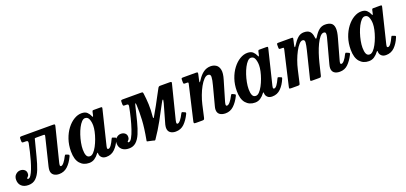

<svg xmlns="http://www.w3.org/2000/svg" viewBox="-23 -1311 4475 2117"><g transform="rotate(-20 2214.0 -252.5)"><path d="M-37.5 -88Q-37.5 -126.5 -13.2 -148.8Q11 -171 40.5 -171Q69 -171 88.5 -155.2Q108 -139.5 108 -111.5Q108 -93 101.5 -83.8Q95 -74.5 88.8 -69.8Q82.5 -65 82.5 -60.5Q82.5 -52.5 93 -52.5Q108.5 -52 124.8 -76.2Q141 -100.5 156.5 -140.5Q172 -180.5 186 -229.2Q200 -278 211.5 -327.8Q223 -377.5 231.5 -420.5Q234.5 -438.5 229 -444.2Q223.5 -450 206.5 -450H185.5Q169.5 -450 165.2 -454Q161 -458 161 -474.5V-497.5Q161 -513 166 -516.5Q171 -520 186 -520H548.5Q569.5 -520 572.8 -515.8Q576 -511.5 571.5 -493.5L474.5 -106.5Q473 -101 471.2 -90.8Q469.5 -80.5 469.5 -76.5Q469.5 -61 481.5 -61Q496.5 -61 516.8 -86.2Q537 -111.5 555.5 -149.5Q560 -159 564 -162Q568 -165 577.5 -161L599.5 -152Q608.5 -148 608.5 -142.8Q608.5 -137.5 604 -127.5Q572.5 -61 531 -23.2Q489.5 14.5 432.5 14.5Q393.5 14.5 368.2 -4.8Q343 -24 343 -62.5Q343 -70.5 345 -83Q347 -95.5 349 -104L428.5 -429.5Q431.5 -442.5 428.8 -446.2Q426 -450 412.5 -450H328Q312.5 -450 311.5 -444.8Q310.5 -439.5 306.5 -424.5Q281.5 -330.5 261.5 -250.5Q241.5 -170.5 218.5 -111.5Q195.5 -52.5 161.2 -19.8Q127 13 73.5 13Q21 13 -8.2 -14.2Q-37.5 -41.5 -37.5 -88Z M1154 -131Q1128 -67.5 1087 -26.5Q1046 14.5 986.5 14.5Q953 14.5 934.8 -1.8Q916.5 -18 913 -39Q912 -46 911.8 -49.8Q911.5 -53.5 911.5 -57Q910 -68.5 899.5 -54.5Q878.5 -25.5 850.2 -6.2Q822 13 785.5 13Q719 13 678.5 -33.5Q638 -80 638 -174.5Q638 -251 660.2 -316.2Q682.5 -381.5 719.5 -430Q756.5 -478.5 801 -505.2Q845.5 -532 889.5 -532Q933 -532 954.8 -510.8Q976.5 -489.5 986 -466Q991.5 -452.5 995.2 -451.8Q999 -451 1003 -467.5L1011.5 -506Q1013 -513.5 1016.2 -516.8Q1019.5 -520 1029.5 -520H1108Q1123.5 -520 1126 -516.2Q1128.5 -512.5 1125.5 -500L1026.5 -95Q1023.5 -84 1023.5 -75Q1023.5 -61 1036.5 -61Q1052 -61 1070 -86Q1088 -111 1106.5 -152Q1110.5 -160.5 1113 -162.5Q1115.5 -164.5 1125 -161L1147.5 -152.5Q1156 -149 1157.2 -145.2Q1158.5 -141.5 1154 -131ZM966.5 -359.5Q966.5 -402 953.5 -435Q940.5 -468 907.5 -468Q888 -468 868 -447Q848 -426 830 -391.5Q812 -357 798 -315Q784 -273 775.8 -230Q767.5 -187 767.5 -150.5Q767.5 -105 779 -79.5Q790.5 -54 818 -54Q839 -53.5 860.2 -75.5Q881.5 -97.5 900.5 -133Q919.5 -168.5 934.5 -210Q949.5 -251.5 958 -291Q966.5 -330.5 966.5 -359.5Z M1940 -495 1842 -107Q1840.5 -101.5 1838.8 -91Q1837 -80.5 1837 -77Q1837 -61 1849 -61Q1863.5 -61 1884 -86.2Q1904.5 -111.5 1924 -151.5Q1928 -159.5 1932 -162.5Q1936 -165.5 1944 -161.5L1968 -151Q1975 -148 1976.2 -143.8Q1977.5 -139.5 1973.5 -130Q1942 -65 1901.2 -25.2Q1860.5 14.5 1800.5 14.5Q1761.5 14.5 1736.5 -4.2Q1711.5 -23 1711.5 -61.5Q1711.5 -67 1713 -78.2Q1714.5 -89.5 1716.5 -98L1781 -324.5Q1793.5 -371 1784.8 -366.2Q1776 -361.5 1759 -327.5Q1716 -245.5 1667.5 -157Q1619 -68.5 1557.5 21Q1552 28.5 1545.5 26.8Q1539 25 1531 22L1466.5 8Q1461 6 1461.2 2.2Q1461.5 -1.5 1463 -9.5Q1487.5 -140.5 1492.5 -234Q1497.5 -327.5 1493.5 -406Q1492.5 -430 1488.2 -431.5Q1484 -433 1478.5 -409Q1455.5 -312.5 1435.5 -234.8Q1415.5 -157 1392 -101.5Q1368.5 -46 1335.2 -16.5Q1302 13 1253 13Q1201 13 1171 -14Q1141 -41 1141 -87Q1141 -123.5 1165.2 -147Q1189.5 -170.5 1221 -170.5Q1249 -170.5 1267.8 -154.8Q1286.5 -139 1286.5 -112.5Q1286.5 -94.5 1280.5 -84.5Q1274.5 -74.5 1268.5 -69.5Q1262.5 -64.5 1262.5 -61Q1262.5 -53 1272 -53Q1291 -53 1310.2 -86.8Q1329.5 -120.5 1348 -175.5Q1366.5 -230.5 1382.5 -294.8Q1398.5 -359 1410 -420.5Q1413 -437 1409 -443.5Q1405 -450 1390 -450H1370.5Q1355 -450 1351.5 -454.5Q1348 -459 1348 -475V-500Q1348 -514.5 1353.8 -517.2Q1359.5 -520 1373 -520H1581.5Q1598.5 -520 1602.8 -517.5Q1607 -515 1609.5 -500Q1618 -438.5 1621 -371.8Q1624 -305 1615.5 -222.5Q1614.5 -214 1617.5 -210.8Q1620.5 -207.5 1626 -216.5Q1664.5 -282.5 1691.5 -332.2Q1718.5 -382 1740.2 -423Q1762 -464 1784 -504Q1793 -520 1807 -520H1918.5Q1938 -520 1941.2 -516Q1944.5 -512 1940 -495Z M2078 -520H2226.5Q2245 -520 2248.5 -516.2Q2252 -512.5 2249 -497.5L2234 -430.5Q2229 -406.5 2232.5 -405.8Q2236 -405 2250.5 -428Q2283 -479 2320.8 -505.5Q2358.5 -532 2404.5 -532Q2440 -532 2467.8 -514Q2495.5 -496 2504 -454.2Q2512.5 -412.5 2490.5 -341L2422 -109Q2420 -102.5 2418 -91.8Q2416 -81 2416 -77.5Q2416 -61.5 2429 -61.5Q2445.5 -61.5 2465.8 -85.8Q2486 -110 2505.5 -148.5Q2510.5 -158.5 2514.2 -162.2Q2518 -166 2526.5 -162L2549 -151.5Q2557.5 -147 2559 -143Q2560.5 -139 2555 -127.5Q2523.5 -64 2482.2 -25.5Q2441 13 2386 13Q2343 13 2318 -5.8Q2293 -24.5 2293 -61.5Q2293 -80 2299.5 -102L2358 -324Q2374 -383 2375.5 -417.5Q2377 -452 2344.5 -452Q2321.5 -452 2296.8 -426.5Q2272 -401 2248.8 -359.2Q2225.5 -317.5 2206.8 -267.2Q2188 -217 2176.5 -167.5L2144.5 -25.5Q2141.5 -12 2137.2 -6Q2133 0 2116 0H2046.5Q2023.5 0 2019.5 -4.5Q2015.5 -9 2019.5 -27L2113 -430.5Q2116 -444 2112.8 -447Q2109.5 -450 2097 -450H2075.5Q2063 -450 2060.2 -454.8Q2057.5 -459.5 2057.5 -473V-498.5Q2057.5 -512.5 2061 -516.2Q2064.5 -520 2078 -520Z M3100 -131Q3074 -67.5 3033 -26.5Q2992 14.5 2932.5 14.5Q2899 14.5 2880.8 -1.8Q2862.5 -18 2859 -39Q2858 -46 2857.8 -49.8Q2857.5 -53.5 2857.5 -57Q2856 -68.5 2845.5 -54.5Q2824.5 -25.5 2796.2 -6.2Q2768 13 2731.5 13Q2665 13 2624.5 -33.5Q2584 -80 2584 -174.5Q2584 -251 2606.2 -316.2Q2628.5 -381.5 2665.5 -430Q2702.5 -478.5 2747 -505.2Q2791.5 -532 2835.5 -532Q2879 -532 2900.8 -510.8Q2922.5 -489.5 2932 -466Q2937.5 -452.5 2941.2 -451.8Q2945 -451 2949 -467.5L2957.5 -506Q2959 -513.5 2962.2 -516.8Q2965.5 -520 2975.5 -520H3054Q3069.5 -520 3072 -516.2Q3074.5 -512.5 3071.5 -500L2972.5 -95Q2969.5 -84 2969.5 -75Q2969.5 -61 2982.5 -61Q2998 -61 3016 -86Q3034 -111 3052.5 -152Q3056.5 -160.5 3059 -162.5Q3061.5 -164.5 3071 -161L3093.5 -152.5Q3102 -149 3103.2 -145.2Q3104.5 -141.5 3100 -131ZM2912.5 -359.5Q2912.5 -402 2899.5 -435Q2886.5 -468 2853.5 -468Q2834 -468 2814 -447Q2794 -426 2776 -391.5Q2758 -357 2744 -315Q2730 -273 2721.8 -230Q2713.5 -187 2713.5 -150.5Q2713.5 -105 2725 -79.5Q2736.5 -54 2764 -54Q2785 -53.5 2806.2 -75.5Q2827.5 -97.5 2846.5 -133Q2865.5 -168.5 2880.5 -210Q2895.5 -251.5 2904 -291Q2912.5 -330.5 2912.5 -359.5Z M3197.5 -520H3343.5Q3360 -520 3364.5 -517.8Q3369 -515.5 3366 -501.5L3351 -436Q3346.5 -414.5 3350.2 -411.2Q3354 -408 3368.5 -432Q3395 -475.5 3426.5 -503.8Q3458 -532 3498.5 -532Q3546 -532 3568 -508.8Q3590 -485.5 3594.5 -440.5Q3597.5 -420 3602.5 -419.5Q3607.5 -419 3619 -437.5Q3646.5 -483 3677.2 -507.5Q3708 -532 3747.5 -532Q3791.5 -532 3817.5 -515Q3843.5 -498 3848 -456.2Q3852.5 -414.5 3831 -341L3766 -109Q3763.5 -102 3761.5 -91.5Q3759.5 -81 3759.5 -77.5Q3759.5 -63 3772 -63Q3787 -63 3806.5 -86.5Q3826 -110 3844.5 -149Q3849.5 -158.5 3853.2 -161Q3857 -163.5 3867 -159L3885 -151Q3896.5 -146.5 3898 -142.2Q3899.5 -138 3893.5 -125Q3861.5 -62.5 3822.5 -24.8Q3783.5 13 3726.5 13Q3684 13 3660.5 -5.8Q3637 -24.5 3637 -61.5Q3637 -69.5 3639 -81.2Q3641 -93 3643.5 -102L3703 -324Q3713.5 -363 3721.2 -392.2Q3729 -421.5 3726.2 -437.8Q3723.5 -454 3702.5 -454Q3681 -454 3658.8 -427.5Q3636.5 -401 3615.5 -357.5Q3594.5 -314 3577 -261.8Q3559.5 -209.5 3547 -158.5L3513.5 -20.5Q3510.5 -8.5 3506.2 -4.2Q3502 0 3486.5 0H3408.5Q3387.5 0 3385.8 -4.5Q3384 -9 3388 -26.5L3463.5 -332.5Q3477.5 -388.5 3480 -421.2Q3482.5 -454 3454.5 -454Q3435.5 -454 3413 -429Q3390.5 -404 3368.2 -362.2Q3346 -320.5 3327.2 -269.5Q3308.5 -218.5 3297 -167L3264 -22.5Q3261 -9 3257 -4.5Q3253 0 3236 0H3163Q3139.5 0 3137.5 -5.2Q3135.5 -10.5 3140 -29L3232 -425.5Q3235.5 -441.5 3233.8 -445.8Q3232 -450 3217 -450H3200.5Q3186.5 -450 3182 -453Q3177.5 -456 3177.5 -471V-496.5Q3177.5 -511 3180.2 -515.5Q3183 -520 3197.5 -520Z M4436 -131Q4410 -67.5 4369 -26.5Q4328 14.5 4268.5 14.5Q4235 14.5 4216.8 -1.8Q4198.5 -18 4195 -39Q4194 -46 4193.8 -49.8Q4193.5 -53.5 4193.5 -57Q4192 -68.5 4181.5 -54.5Q4160.5 -25.5 4132.2 -6.2Q4104 13 4067.5 13Q4001 13 3960.5 -33.5Q3920 -80 3920 -174.5Q3920 -251 3942.2 -316.2Q3964.5 -381.5 4001.5 -430Q4038.5 -478.5 4083 -505.2Q4127.5 -532 4171.5 -532Q4215 -532 4236.8 -510.8Q4258.5 -489.5 4268 -466Q4273.5 -452.5 4277.2 -451.8Q4281 -451 4285 -467.5L4293.5 -506Q4295 -513.5 4298.2 -516.8Q4301.5 -520 4311.5 -520H4390Q4405.5 -520 4408 -516.2Q4410.5 -512.5 4407.5 -500L4308.5 -95Q4305.5 -84 4305.5 -75Q4305.5 -61 4318.5 -61Q4334 -61 4352 -86Q4370 -111 4388.5 -152Q4392.5 -160.5 4395 -162.5Q4397.5 -164.5 4407 -161L4429.5 -152.5Q4438 -149 4439.2 -145.2Q4440.5 -141.5 4436 -131ZM4248.5 -359.5Q4248.5 -402 4235.5 -435Q4222.5 -468 4189.5 -468Q4170 -468 4150 -447Q4130 -426 4112 -391.5Q4094 -357 4080 -315Q4066 -273 4057.8 -230Q4049.5 -187 4049.5 -150.5Q4049.5 -105 4061 -79.5Q4072.5 -54 4100 -54Q4121 -53.5 4142.2 -75.5Q4163.5 -97.5 4182.5 -133Q4201.5 -168.5 4216.5 -210Q4231.5 -251.5 4240 -291Q4248.5 -330.5 4248.5 -359.5Z"/></g></svg>

Font: Besley* Narrow Semi
Style: Italic
Weight: 600
Width: 4
Italic angle: -13°
Designer: Owen Earl
Foundry: indestructible type*
Version: Version 3.000; ttfautohint (v1.8.3)